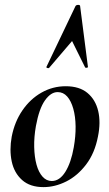

<svg xmlns="http://www.w3.org/2000/svg" viewBox="-20 -752 448 786"><path d="M308 -727 340 -478Q340 -475 334.5 -474.5Q329 -474 328 -477L275 -584L181 -474Q179 -472 174 -473.5Q169 -475 170 -478L289 -727Q292 -732 300 -732Q308 -732 308 -727ZM158 14Q103 14 70.5 -15Q38 -44 28 -91Q18 -138 28 -193Q40 -254 72 -300.5Q104 -347 150 -373Q196 -399 249 -399Q305 -399 338 -371.5Q371 -344 382 -297.5Q393 -251 381 -193Q368 -125 332.5 -78.5Q297 -32 251 -9Q205 14 158 14ZM192 -11Q224 -11 247.5 -48.5Q271 -86 282 -149Q290 -194 289.5 -234.5Q289 -275 280 -307Q271 -339 255 -357Q239 -375 216 -375Q188 -375 164 -341Q140 -307 127 -236Q119 -191 120 -150Q121 -109 129.5 -78Q138 -47 154 -29Q170 -11 192 -11Z"/></svg>

Font: Cormorant Light
Style: Bold Italic
Weight: 700
Italic angle: -10°
Version: Version 4.000